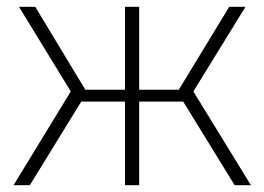

<svg xmlns="http://www.w3.org/2000/svg" viewBox="-20 -547 781 567"><path d="M20 0 189 -277 36 -527H84L232 -282H349V-527H391V-282H508L657 -527H705L551 -277L721 0H673L521 -247H391V0H349V-247H220L68 0Z"/></svg>

Font: Onest Thin
Style: Regular
Weight: 250
Designer: Dmitri Voloshin, Andrey Kudryavtsev
Foundry: Dmitri Voloshin, Andrey Kudryavtsev
Version: Version 1.000;gftools[0.9.33]